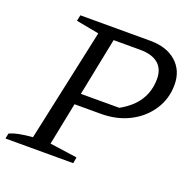

<svg xmlns="http://www.w3.org/2000/svg" viewBox="-121 -768 882 884"><g transform="rotate(20 319.5 -325.5)"><path d="M-4 0 1 -26Q20 -35 47.5 -40.5Q75 -46 113 -49L232 -601L120 -622L126 -651H469Q549 -651 596 -609.5Q643 -568 643 -498Q643 -430 607 -375Q571 -320 509.5 -288.5Q448 -257 369 -257H199L210 -312H440Q501 -346 529.5 -392Q558 -438 558 -496Q558 -545 527.5 -570.5Q497 -596 439 -596H309L199 -49L333 -30L328 0Z"/></g></svg>

Font: Piazzolla 24pt
Style: Italic
Weight: 400
Italic angle: -11.3°
Designer: Juan Pablo del Peral
Foundry: Huerta Tipografica
Version: Version 2.005